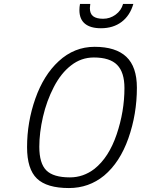

<svg xmlns="http://www.w3.org/2000/svg" viewBox="-20 -942 713 972"><path d="M382 -891Q382 -906 385 -922H437Q435 -906 435 -901Q435 -872 452 -859.5Q469 -847 502 -847Q537 -847 565.5 -868Q594 -889 603 -922H655Q638 -863 595.5 -831Q553 -799 491 -799Q438 -799 410 -822Q382 -845 382 -891ZM117 -197Q117 -324 159 -443Q201 -562 277 -632Q356 -705 459 -705Q566 -705 619.5 -654.5Q673 -604 673 -498Q673 -364 630 -242Q587 -120 507 -53Q430 10 329 10Q217 10 167 -38Q117 -86 117 -197ZM458 -87Q531 -145 570.5 -261.5Q610 -378 610 -496Q610 -576 573 -613.5Q536 -651 455 -651Q391 -651 340 -611Q289 -572 252.5 -501.5Q216 -431 197.5 -350.5Q179 -270 179 -199Q179 -115 214.5 -79.5Q250 -44 334 -44Q402 -44 458 -87Z"/></svg>

Font: Cairo Light
Style: Italic
Weight: 300
Italic angle: -13°
Designer: Mohamed Gaber, Accademia di Belle Arti di Urbino and others
Foundry: Kief Type Foundry, Accademia di Belle Arti di Urbino and others
Version: Version 3.011